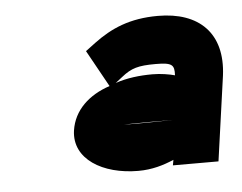

<svg xmlns="http://www.w3.org/2000/svg" viewBox="-34 -818 487 386"><g transform="rotate(-5 209.5 -625.5)"><path d="M215 -663C235 -679 249 -683 284 -683C318 -683 322 -678 321 -657C310 -660 293 -663 276 -663C250 -663 224 -660 201 -652ZM109 -564C101 -507 159 -472 231 -472C259 -472 282 -479 303 -488L301 -477H393L417 -648C428 -733 380 -779 297 -779C240 -779 202 -762 167 -736L147 -721L188 -647C146 -633 115 -605 109 -564ZM210 -567C210 -567 222 -568 263 -568H309C298 -568 272 -567 246 -567Z"/></g></svg>

Font: Charger
Style: HemiRT
Weight: 900
Designer: Jasper
Foundry: Cannot Into Space Fonts
Version: Version 0.99